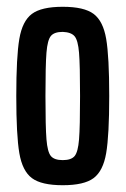

<svg xmlns="http://www.w3.org/2000/svg" viewBox="-20 -538 370 566"><path d="M28 -255Q28 -371 37 -423.5Q46 -476 74 -497Q102 -518 165 -518Q228 -518 256 -497Q284 -476 293 -423.5Q302 -371 302 -255Q302 -139 293 -86.5Q284 -34 256 -13Q228 8 165 8Q102 8 74 -13Q46 -34 37 -86.5Q28 -139 28 -255ZM216 -255Q216 -346 213 -382.5Q210 -419 200 -431Q190 -443 165 -444Q140 -444 130 -432Q120 -420 117 -383Q114 -346 114 -255Q114 -164 117 -127Q120 -90 130 -78Q140 -66 165 -66Q190 -66 200 -78Q210 -90 213 -127Q216 -164 216 -255Z"/></svg>

Font: Saira Ultra Condensed SemiBold
Style: Regular
Weight: 600
Width: 1
Designer: Hector Gatti with collaboration of the Omnibus-Type team
Foundry: Omnibus-Type
Version: Version 1.001; ttfautohint (v1.8)